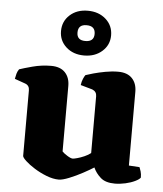

<svg xmlns="http://www.w3.org/2000/svg" viewBox="-54 -807 730 859"><g transform="rotate(5 311.0 -378.0)"><path d="M242 4Q216 4 186.5 -7.5Q157 -19 131.5 -35Q106 -51 90 -66Q74 -81 74 -88V-382Q74 -404 55 -411L7 -428Q9 -440 12 -451Q15 -462 22 -472Q39 -478 80 -489Q121 -500 164 -500Q205 -500 226.5 -477.5Q248 -455 248 -417V-123Q254 -116 270.5 -105.5Q287 -95 296 -95Q301 -95 316 -99Q331 -103 348 -110.5Q365 -118 376 -127V-382Q376 -403 356 -411L303 -426Q305 -442 310.5 -454.5Q316 -467 320 -472Q331 -476 354.5 -482.5Q378 -489 407.5 -494.5Q437 -500 465 -500Q506 -500 527.5 -477.5Q549 -455 549 -417V-86L597 -83Q600 -76 603.5 -64.5Q607 -53 607 -37Q602 -29 583.5 -20Q565 -11 540.5 -5.5Q516 0 493 0Q451 0 429 -19.5Q407 -39 396 -64Q379 -53 348.5 -36.5Q318 -20 288 -8Q258 4 242 4ZM306 -559Q257 -559 225.5 -587.5Q194 -616 194 -659Q194 -703 225.5 -731.5Q257 -760 306 -760Q355 -760 387 -731.5Q419 -703 419 -659Q419 -616 387 -587.5Q355 -559 306 -559ZM306 -624Q345 -624 345 -659Q345 -695 306 -695Q268 -695 268 -659Q268 -624 306 -624Z"/></g></svg>

Font: Texturina Black
Style: Regular
Weight: 900
Designer: Guillermo Torres Carreño
Foundry: Omnibus-Type
Version: Version 1.002; ttfautohint (v1.8.3)